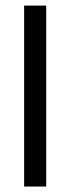

<svg xmlns="http://www.w3.org/2000/svg" viewBox="-20 -683 258 703"><path d="M68.3 0V-662.5H149.2V0Z"/></svg>

Font: Anek Odia Medium
Style: Regular
Weight: 500
Designer: Yesha Goshar & Mahesh Sahu (Odia), Yesha Goshar (Latin)
Foundry: Ek Type
Version: Version 1.003